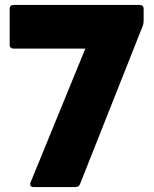

<svg xmlns="http://www.w3.org/2000/svg" viewBox="-20 -754 622 774"><path d="M115 0Q107 0 103.5 -5Q100 -10 103 -18L324 -558H35Q28 -558 23.5 -562Q19 -566 19 -573V-718Q19 -734 35 -734H543Q559 -734 559 -718V-670Q559 -660 556 -651L303 -13Q298 0 285 0Z"/></svg>

Font: LINE Seed Sans TH App ExtraBold
Style: Regular
Weight: 800
Designer: Dalton Maag Ltd | Thai characters by Cadson Demak Co.,Ltd.
Foundry: Dalton Maag Ltd
Version: Version 1.003